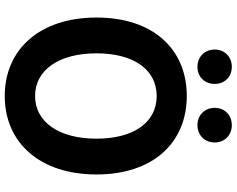

<svg xmlns="http://www.w3.org/2000/svg" viewBox="-114 -870 998 810"><g transform="rotate(90 385.0 -465.0)"><path d="M385 14C581 14 716 -133 716 -373C716 -613 581 -754 385 -754C189 -754 54 -614 54 -373C54 -133 189 14 385 14ZM385 -114C275 -114 205 -215 205 -373C205 -532 275 -627 385 -627C495 -627 565 -532 565 -373C565 -215 495 -114 385 -114ZM262 -799C305 -799 334 -830 334 -872C334 -913 305 -944 262 -944C219 -944 189 -913 189 -872C189 -830 219 -799 262 -799ZM508 -799C551 -799 581 -830 581 -872C581 -913 551 -944 508 -944C465 -944 435 -913 435 -872C435 -830 465 -799 508 -799Z"/></g></svg>

Font: Noto Sans Mono CJK JP Bold
Style: Regular
Weight: 700
Designer: Ryoko NISHIZUKA (kana & ideographs); Paul D. Hunt (Latin, Greek & Cyrillic); Wenlong ZHANG (bopomofo); Sandoll Communica
Foundry: Adobe Systems Incorporated
Version: Version 1.004;PS 1.004;hotconv 1.0.82;makeotf.lib2.5.63406